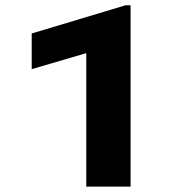

<svg xmlns="http://www.w3.org/2000/svg" viewBox="-20 -695 729 715"><path d="M466.3 -675.3V0H301.3V-497.1L98.1 -437.5V-570.3L447.3 -675.3Z"/></svg>

Font: Bert Sans Black
Style: Regular
Weight: 900
Designer: Christian Robertson, Adam Twardoch, & Cristiano Sobral
Foundry: Google
Version: Version 12.135;January 10, 2020;FontCreator 12.0.0.2547 64-b